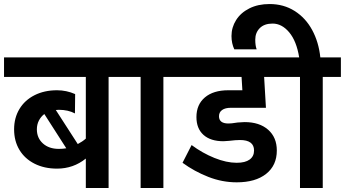

<svg xmlns="http://www.w3.org/2000/svg" viewBox="-30 -933 1712 953"><path d="M599 -551H509V0H396V-146Q334 -96 253 -96Q190 -96 141.5 -120.5Q93 -145 66.5 -189Q40 -233 40 -291Q40 -348 66.5 -392Q93 -436 141.5 -460.5Q190 -485 253 -485Q300 -485 343 -466L342 -370Q308 -388 262 -388L247 -387L356 -218Q379 -230 396 -245V-551H-10V-648H599ZM262 -194Q281 -194 299 -197L190 -367Q173 -354 163 -334.5Q153 -315 153 -291Q153 -248 183 -221Q213 -194 262 -194Z M871 -551H781V0H668V-551H578V-648H871Z M851 -648H1389V-551H1281L1290 -398H1116Q1088 -398 1072.5 -387Q1057 -376 1057 -356Q1057 -320 1104 -320Q1115 -320 1121 -321L1150 -325Q1174 -327 1184 -327Q1258 -327 1301 -289Q1344 -251 1344 -186Q1344 -112 1291 -70Q1238 -28 1145 -28Q1073 -28 1004 -55Q935 -82 876 -125L921 -213Q975 -173 1034.5 -149Q1094 -125 1145 -125Q1187 -125 1209 -141Q1231 -157 1231 -186Q1231 -238 1161 -238Q1146 -238 1137 -237L1108 -234Q1088 -232 1079 -232Q1015 -232 980 -263.5Q945 -295 945 -352Q945 -414 987 -449.5Q1029 -485 1103 -485H1173L1169 -551H851Z M1119 -754Q1119 -797 1142 -833.5Q1165 -870 1208 -891.5Q1251 -913 1308 -913Q1378 -913 1432.5 -878.5Q1487 -844 1519.5 -784Q1552 -724 1560 -648H1662V-551H1572V0H1459V-551H1369V-648H1455Q1442 -729 1405.5 -772.5Q1369 -816 1323 -816Q1282 -816 1259.5 -793.5Q1237 -771 1237 -736Q1237 -706 1244 -688H1133Q1119 -718 1119 -754Z"/></svg>

Font: Madhuban Medium
Style: Regular
Weight: 500
Designer: jaikishan Patel
Foundry: MagicType
Version: Version 1.000